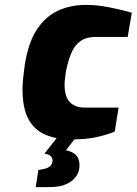

<svg xmlns="http://www.w3.org/2000/svg" viewBox="-20 -564 559 785"><path d="M271 6Q210 6 165 -13.5Q120 -33 96 -77.5Q72 -122 72 -201Q72 -218 74.5 -243.5Q77 -269 81 -297Q95 -388 130 -442Q165 -496 216.5 -520Q268 -544 332 -544Q377 -544 425 -534.5Q473 -525 519 -512L502 -413H372Q333 -413 309 -396Q285 -379 271.5 -347Q258 -315 249 -269Q246 -249 245 -236.5Q244 -224 244 -218Q244 -185 253.5 -164.5Q263 -144 281.5 -134Q300 -124 327 -124H465L449 -26Q415 -12 373 -3Q331 6 271 6ZM126 201 137 131 154 128Q170 125 179 119.5Q188 114 191.5 106.5Q195 99 195 92Q195 83 188 75Q181 67 162 64L233 49Q261 49 283 63.5Q305 78 305 113Q305 136 292 156Q279 176 252 188.5Q225 201 181 201ZM162 64 226 -18H303L239 64Z"/></svg>

Font: Exo Thin ExtraBold
Style: Italic
Weight: 800
Italic angle: -9°
Version: Version 2.000